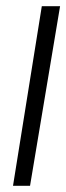

<svg xmlns="http://www.w3.org/2000/svg" viewBox="-20 -600 214 620"><path d="M77 0 174 -580H115L22 0Z"/></svg>

Font: Stormblade
Style: Obl
Weight: 400
Designer: Mew Too
Foundry: Cannot Into Space Fonts
Version: Version 0.77